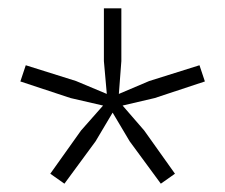

<svg xmlns="http://www.w3.org/2000/svg" viewBox="-20 -724 542 462"><path d="M42 -567 163 -529 237 -498 230 -577V-704H272V-577L266 -498L339 -529L460 -567L473 -528L352 -488L275 -470L327 -410L401 -306L367 -282L292 -384L251 -453L210 -384L135 -282L101 -306L175 -410L228 -470L150 -488L29 -528Z"/></svg>

Font: Prodigy Sans Light
Style: Regular
Weight: 300
Designer: Wei Huang
Foundry: Wei Huang
Version: Version 1.003; ttfautohint (v1.8.3)